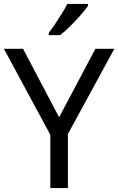

<svg xmlns="http://www.w3.org/2000/svg" viewBox="-20 -964 606 984"><path d="M283 -363 469 -714H566L328 -277V0H238V-273L0 -714H98ZM431 -934Q419 -916 394 -887.5Q369 -859 340.5 -830.5Q312 -802 288 -784H230V-796Q245 -815 262.5 -841Q280 -867 297 -894.5Q314 -922 325 -944H431Z"/></svg>

Font: Noto Sans Mayan Numerals
Style: Regular
Weight: 400
Designer: Monotype Design Team
Foundry: Monotype Imaging Inc.
Version: Version 2.001; ttfautohint (v1.8.4.7-5d5b)